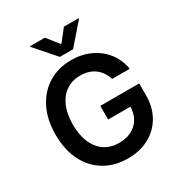

<svg xmlns="http://www.w3.org/2000/svg" viewBox="-213 -1071 1150 1227"><g transform="rotate(-30 362.5 -457.5)"><path d="M372.1 -602.5Q314.5 -602.5 270 -573.5Q225.6 -544.4 200.7 -488.3Q175.8 -432.1 175.8 -354.5Q175.8 -275.4 200.7 -219Q225.6 -162.6 270.5 -133.5Q315.4 -104.5 375 -104.5Q427.7 -104.5 467.3 -124.8Q506.8 -145 528.8 -182.4Q550.8 -219.7 551.8 -269.5H387.7V-370.1H674.8V-285.2Q674.8 -195.8 636.5 -129.2Q598.1 -62.5 530.3 -26.4Q462.4 9.8 375 9.8Q277.8 9.8 203.6 -34.4Q129.4 -78.6 88.6 -160.6Q47.9 -242.7 47.9 -353.5Q47.9 -464.4 89.6 -546.6Q131.3 -628.9 204.8 -672.9Q278.3 -716.8 371.1 -716.8Q448.2 -716.8 512.2 -687Q576.2 -657.2 617.2 -603.8Q658.2 -550.3 668.9 -481.4H539.1Q522 -538.6 478.8 -570.6Q435.5 -602.5 372.1 -602.5ZM369.1 -835.9 439.5 -924.8H547.9V-919.9L418 -770.5H320.3L189.5 -919.9V-924.8H298.8Z"/></g></svg>

Font: Pretendard JP SemiBold
Style: Regular
Weight: 600
Designer: Base glyphs from Inter by Rasmus Andersson; Hangeul glyphs from Noto Sans CJK(Source Han Sans) by Jang Soo-young and Kan
Foundry: Kil Hyung-jin
Version: Version 1.309